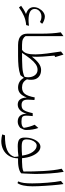

<svg xmlns="http://www.w3.org/2000/svg" viewBox="1005 -1782 1047 3098"><g transform="rotate(90 1529.0 -232.5)"><path d="M205.6 -127.4Q143.1 -149.9 118.9 -180.9Q94.7 -211.9 94.7 -253.4Q94.7 -296.4 116.5 -337.4Q138.2 -378.4 173.1 -405.3Q208 -432.1 247.6 -432.1Q274.9 -432.1 309.8 -418.9Q344.7 -405.8 363.3 -388.7L334 -352.5Q296.4 -377.4 246.1 -377.4Q212.4 -377.4 184.6 -362.8Q156.7 -348.1 140.1 -323.7Q123.5 -299.3 123.5 -269Q123.5 -168.9 305.2 -168.9Q323.7 -168.9 342.5 -170.7Q361.3 -172.4 396 -175.8L384.3 -130.9Q306.2 -124.5 238 -95Q169.9 -65.4 99.6 -14.6L72.8 -49.3Q95.7 -66.4 129.4 -87.9Q163.1 -109.4 205.6 -127.4Z M562.5 -732.4V-120.6Q577.1 -95.2 608.9 -79.6Q640.6 -64 703.6 -64H704.1V0H703.6Q651.9 0 610.8 -14.2Q569.8 -28.3 546.4 -61.5Q522.9 -94.7 522.9 -151.9V-372.1Q522.9 -466.8 517.3 -545.7Q511.7 -624.5 501 -688.5Z M1106.9 -371.6Q1181.2 -371.6 1224.1 -329.8Q1267.1 -288.1 1267.1 -211.9Q1267.1 -191.4 1265.4 -175Q1263.7 -158.7 1259.3 -143.6Q1282.2 -100.6 1314.9 -82.3Q1347.7 -64 1390.1 -64H1390.6V0H1390.1Q1342.3 0 1301.8 -22.9Q1261.2 -45.9 1235.8 -94.7Q1219.2 -70.3 1192.4 -38.1Q1125.5 -14.2 1047.4 -7.1Q969.2 0 886.2 0H704.1Q689.5 0 689.5 -30.8V-33.2Q689.5 -64 704.1 -64H782.7Q824.7 -88.4 841.6 -144Q858.4 -199.7 857.2 -282Q856 -364.3 842.5 -468Q829.1 -571.8 810.5 -692.4L860.4 -732.4Q881.8 -666 900.4 -600.1L877 -587.4Q886.7 -491.2 892.6 -395.3Q898.4 -299.3 893.6 -223.1Q949.7 -295.9 1001.7 -333.7Q1053.7 -371.6 1106.9 -371.6ZM1105 -314.5Q1057.1 -314.5 1013.7 -283.4Q970.2 -252.4 926.3 -196.3Q882.3 -140.1 832.5 -64Q970.2 -64 1062.3 -69.1Q1154.3 -74.2 1218.8 -104Q1232.4 -159.7 1221.7 -207.8Q1210.9 -255.9 1180.7 -285.2Q1150.4 -314.5 1105 -314.5Z M1942.4 5.4Q1818.8 5.4 1813.5 -140.6Q1798.3 -72.8 1759 -33.7Q1719.7 5.4 1667 5.4Q1560.1 5.4 1552.7 -140.6Q1524.9 -67.9 1486.1 -33.9Q1447.3 0 1390.6 0Q1376 0 1376 -30.8V-33.2Q1376 -64 1390.6 -64Q1458.5 -64 1494.4 -109.9Q1530.3 -155.8 1551.3 -269L1593.3 -264.2Q1591.3 -238.3 1589.4 -205.1Q1587.4 -171.9 1587.4 -154.8Q1587.4 -103 1608.4 -79.6Q1629.4 -56.2 1676.8 -56.2Q1712.4 -56.2 1734.9 -71.3Q1757.3 -86.4 1773.4 -125.5Q1789.6 -164.6 1805.7 -236.3H1853Q1851.6 -225.6 1849.9 -206.3Q1848.1 -187 1846.9 -166.7Q1845.7 -146.5 1845.7 -132.8Q1845.7 -86.4 1864.7 -70.6Q1883.8 -54.7 1939.9 -54.7Q1981.9 -54.7 2003.9 -63Q2025.9 -71.3 2042.5 -92.3Q2035.6 -140.6 2022.9 -184.3Q2010.3 -228 1992.2 -267.6L2044.4 -327.1Q2076.7 -238.8 2076.7 -132.8Q2076.7 -118.2 2075 -107.9Q2073.2 -97.7 2066.2 -82Q2059.1 -66.4 2043 -35.2Q1996.1 5.4 1942.4 5.4Z M2348.1 -360.8Q2392.1 -360.8 2431.2 -323.7Q2470.2 -286.6 2497.3 -219.7Q2524.4 -152.8 2531.7 -64H2590.3V0H2534.2Q2533.2 83 2496.3 144Q2459.5 205.1 2396.5 238Q2333.5 271 2253.9 271Q2228.5 271 2200.4 266.1Q2172.4 261.2 2148.4 256.3L2162.6 211.4Q2315.9 212.9 2398.9 177.5Q2481.9 142.1 2510.7 60.1Q2510.3 41.5 2508.3 26.6Q2506.3 11.7 2503.4 -6.3Q2463.9 -0.5 2421.6 2.4Q2379.4 5.4 2338.9 5.4Q2263.7 5.4 2231.4 -18.1Q2199.2 -41.5 2199.2 -105.5Q2199.2 -179.7 2220.5 -237.3Q2241.7 -294.9 2275.6 -327.9Q2309.6 -360.8 2348.1 -360.8ZM2328.6 -300.3Q2301.3 -300.3 2278.6 -278.3Q2255.9 -256.3 2242.2 -219.2Q2228.5 -182.1 2228.5 -136.7Q2228.5 -91.8 2254.2 -75.2Q2279.8 -58.6 2346.7 -58.6Q2379.4 -58.6 2417.5 -59.8Q2455.6 -61 2490.2 -64.9Q2475.1 -177.2 2429.4 -238.8Q2383.8 -300.3 2328.6 -300.3Z M2752.4 -736.3Q2760.7 -690.4 2767.1 -633.5Q2773.4 -576.7 2777.6 -515.9Q2781.7 -455.1 2783.9 -397.2Q2786.1 -339.4 2786.1 -291Q2786.1 -281.7 2785.4 -254.2Q2784.7 -226.6 2783.2 -189.7Q2781.7 -152.8 2780 -116Q2778.3 -79.1 2776.4 -51.3Q2758.3 -33.2 2726.8 -22Q2695.3 -10.7 2659.4 -5.4Q2623.5 0 2590.3 0Q2575.7 0 2575.7 -30.8V-33.2Q2575.7 -64 2590.3 -64Q2633.8 -64 2676.5 -68.8Q2719.2 -73.7 2747.1 -87.4Q2747.1 -164.1 2745.4 -246.3Q2743.7 -328.6 2739 -410.4Q2734.4 -492.2 2725.3 -567.1Q2716.3 -642.1 2701.7 -703.6Z M2949.2 -732.4Q2954.1 -705.6 2959.2 -659.2Q2964.4 -612.8 2969 -555.7Q2973.6 -498.5 2977.5 -439.2Q2981.4 -379.9 2983.6 -326.4Q2985.8 -272.9 2985.8 -233.9Q2985.8 -149.9 2972.7 -87.4Q2959.5 -24.9 2934.6 8.8L2906.7 -0.5Q2924.3 -43 2931.4 -94.2Q2938.5 -145.5 2938.5 -228.5Q2938.5 -285.2 2935.5 -348.9Q2932.6 -412.6 2927.2 -476.1Q2921.9 -539.6 2915 -595.5Q2908.2 -651.4 2899.9 -692.4Z"/></g></svg>

Font: Pinar DS1 Light
Style: Regular
Weight: 300
Designer: Amin Abedi
Version: Version 3.000